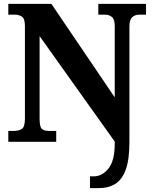

<svg xmlns="http://www.w3.org/2000/svg" viewBox="-20 -734 787 994"><path d="M446 240V179H465Q509 179 541.5 138.5Q574 98 574 9V-1L185 -547V-119Q185 -77 197 -66.5Q209 -56 235 -56H271V0H23V-56H50Q77 -56 93 -66.5Q109 -77 109 -119V-599Q109 -638 93.5 -648Q78 -658 57 -658H23V-714H246L574 -230V-599Q574 -634 559.5 -646Q545 -658 524 -658H489V-714H736V-658H701Q678 -658 664 -644.5Q650 -631 650 -595V2Q650 91 631.5 143Q613 195 577.5 217.5Q542 240 490 240Z"/></svg>

Font: Noto Serif SemiCondensed ExtraBold
Style: Regular
Weight: 800
Width: 4
Designer: Monotype Design Team
Foundry: Monotype Imaging Inc.
Version: Version 2.015